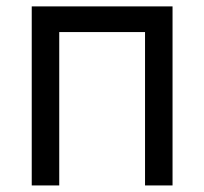

<svg xmlns="http://www.w3.org/2000/svg" viewBox="-20 -565 622 585"><path d="M76.7 -545.5H505.7V0H421.9V-467.3H160.5V0H76.7Z"/></svg>

Font: Fast_Sans
Style: Regular
Weight: 400
Designer: Rasmus Andersson
Foundry: rsms
Version: Version 3.018;git-588b23468